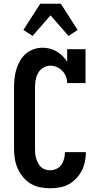

<svg xmlns="http://www.w3.org/2000/svg" viewBox="-20 -998 540 1026"><path d="M247 8Q220 8 193 2.5Q166 -3 143 -17Q120 -31 102.5 -52.5Q85 -74 74 -99Q63 -124 59 -151Q55 -178 55 -205V-530Q55 -554 57.5 -578.5Q60 -603 67 -626.5Q74 -650 86.5 -672Q99 -694 117 -710Q135 -726 158.5 -734.5Q182 -743 207 -743Q227 -743 246.5 -738Q266 -733 283 -723Q300 -713 314 -699Q328 -685 339 -668V-735H437V-554H339Q339 -572 332.5 -589Q326 -606 313.5 -619Q301 -632 284 -639.5Q267 -647 249 -647Q229 -647 211 -636Q193 -625 183.5 -607.5Q174 -590 170.5 -570Q167 -550 167 -530V-205Q167 -192 168 -178.5Q169 -165 173 -152Q177 -139 183 -127Q189 -115 198.5 -106Q208 -97 221 -92.5Q234 -88 247 -88Q265 -88 281.5 -95.5Q298 -103 308 -117.5Q318 -132 322.5 -149.5Q327 -167 327 -185H439V-184Q439 -159 433.5 -133.5Q428 -108 416.5 -85.5Q405 -63 387 -44Q369 -25 346.5 -13Q324 -1 298.5 3.5Q273 8 247 8ZM154 -806 105 -838 195 -978H305L350 -908L395 -838L346 -806L250 -916Z"/></svg>

Font: Iosevka Curly Slab
Style: Bold
Weight: 700
Monospace: yes
Designer: Belleve Invis
Foundry: Belleve Invis
Version: Version 22.1.2; ttfautohint (v1.8.4)